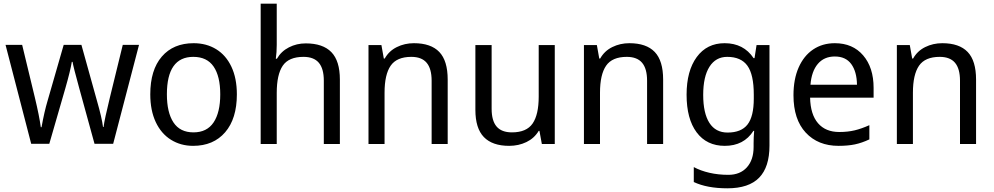

<svg xmlns="http://www.w3.org/2000/svg" viewBox="-20 -780 5383 1040"><path d="M409 -303Q377 -419 373 -445H369Q361 -396 334 -302L247 -1H149L10 -537H100L169 -251Q193 -151 201 -91H205Q220 -175 238 -235L325 -537H421L505 -235Q532 -141 538 -92H541Q546 -133 575 -251L645 -537H733L593 -1H492Z M1026 10Q959 10 906 -23Q853 -56 823.5 -119Q794 -182 794 -269Q794 -401 856.5 -473.5Q919 -546 1029 -546Q1098 -546 1151 -513.5Q1204 -481 1233.5 -418.5Q1263 -356 1263 -269Q1263 -137 1199.5 -63.5Q1136 10 1026 10ZM1028 -63Q1101 -63 1137 -117Q1173 -171 1173 -269Q1173 -367 1137 -419.5Q1101 -472 1027 -472Q884 -472 884 -269Q884 -171 919.5 -117Q955 -63 1028 -63Z M1479 -537Q1479 -497 1474 -462H1480Q1503 -502 1545 -523.5Q1587 -545 1636 -545Q1729 -545 1775 -497.5Q1821 -450 1821 -349V0H1734V-343Q1734 -408 1707 -440Q1680 -472 1624 -472Q1544 -472 1511.5 -424Q1479 -376 1479 -277V0H1392V-760H1479Z M2405 -349V0H2318V-343Q2318 -408 2291 -440Q2264 -472 2208 -472Q2129 -472 2096 -424Q2063 -376 2063 -278V0H1976V-536H2046L2059 -463H2064Q2087 -504 2129.5 -525Q2172 -546 2222 -546Q2314 -546 2359.5 -498.5Q2405 -451 2405 -349Z M2985 0H2915L2902 -71H2898Q2874 -31 2831.5 -10.5Q2789 10 2738 10Q2647 10 2601 -37.5Q2555 -85 2555 -185V-536H2643V-191Q2643 -126 2670 -94.5Q2697 -63 2753 -63Q2832 -63 2865 -111Q2898 -159 2898 -257V-536H2985Z M3572 -349V0H3485V-343Q3485 -408 3458 -440Q3431 -472 3375 -472Q3296 -472 3263 -424Q3230 -376 3230 -278V0H3143V-536H3213L3226 -463H3231Q3254 -504 3296.5 -525Q3339 -546 3389 -546Q3481 -546 3526.5 -498.5Q3572 -451 3572 -349Z M4062 -465H4067L4078 -536H4148V9Q4148 125 4092 182.5Q4036 240 3920 240Q3810 240 3738 206V125Q3775 145 3823 156Q3871 167 3925 167Q3989 167 4025.5 126.5Q4062 86 4062 16V-5Q4062 -35 4065 -71H4061Q4009 10 3906 10Q3808 10 3753.5 -63Q3699 -136 3699 -267Q3699 -396 3754 -471Q3809 -546 3905 -546Q4008 -546 4062 -465ZM3789 -266Q3789 -167 3822.5 -114.5Q3856 -62 3921 -62Q3995 -62 4029 -105.5Q4063 -149 4063 -246V-267Q4063 -376 4028.5 -424Q3994 -472 3919 -472Q3857 -472 3823 -418.5Q3789 -365 3789 -266Z M4712 -304V-251H4368Q4370 -160 4411 -112.5Q4452 -65 4526 -65Q4572 -65 4609.5 -74Q4647 -83 4689 -102V-25Q4649 -6 4611 2Q4573 10 4522 10Q4411 10 4344.5 -61.5Q4278 -133 4278 -264Q4278 -351 4306 -414.5Q4334 -478 4384.5 -512Q4435 -546 4502 -546Q4599 -546 4655.5 -480Q4712 -414 4712 -304ZM4370 -321H4622Q4621 -392 4591 -433Q4561 -474 4502 -474Q4444 -474 4410 -434Q4376 -394 4370 -321Z M5267 -349V0H5180V-343Q5180 -408 5153 -440Q5126 -472 5070 -472Q4991 -472 4958 -424Q4925 -376 4925 -278V0H4838V-536H4908L4921 -463H4926Q4949 -504 4991.5 -525Q5034 -546 5084 -546Q5176 -546 5221.5 -498.5Q5267 -451 5267 -349Z"/></svg>

Font: Noto Sans Display
Style: Regular
Weight: 400
Designer: Monotype Design team
Foundry: Monotype Imaging Inc.
Version: Version 1.000